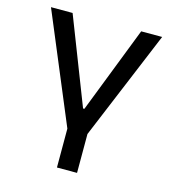

<svg xmlns="http://www.w3.org/2000/svg" viewBox="-103 -584 766 849"><g transform="rotate(15 280.5 -159.0)"><path d="M235 180V2L26 -498H125L279 -102H285L439 -498H535L327 2V180Z"/></g></svg>

Font: Nunito Sans 6pt
Style: Regular
Weight: 400
Version: Version 3.101;gftools[0.9.27]